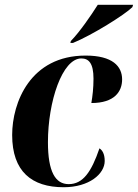

<svg xmlns="http://www.w3.org/2000/svg" viewBox="-20 -776 578 805"><path d="M277 -604 275 -596H286C367 -629 504 -715 535 -746L538 -756H390C361 -710 314 -642 277 -604ZM247 9C354 9 419 -47 419 -101C419 -132 408 -147 397 -154C363 -55 328 -4 268 -4C212 -4 181 -56 181 -180C181 -350 241 -531 321 -531C352 -531 372 -511 372 -446C372 -407 368 -373 363 -344C461 -344 492 -393 492 -443C492 -498 452 -543 339 -543C107 -543 31 -346 31 -210C31 -57 113 9 247 9Z"/></svg>

Font: Noto Serif Display Condensed ExtraBold
Style: Italic
Weight: 800
Width: 3
Italic angle: -12°
Designer: Monotype Design Team
Foundry: Monotype Imaging Inc.
Version: Version 2.009